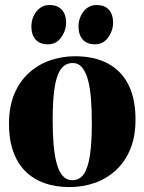

<svg xmlns="http://www.w3.org/2000/svg" viewBox="-20 -748 587 780"><path d="M16.5 -244.5Q16.5 -316 38.8 -367.8Q61 -419.5 99 -453.2Q137 -487 185 -503.2Q233 -519.5 285 -519.5Q363 -519.5 418 -490.2Q473 -461 501.8 -403.8Q530.5 -346.5 530.5 -262.5Q530.5 -191.5 508.2 -139.5Q486 -87.5 448.2 -54Q410.5 -20.5 362.5 -4.2Q314.5 12 262.5 12Q205.5 12 160 -4.2Q114.5 -20.5 82.5 -52.8Q50.5 -85 33.5 -133Q16.5 -181 16.5 -244.5ZM274.5 -16Q302.5 -16 319.8 -40Q337 -64 345 -114.8Q353 -165.5 353 -245.5Q353 -298.5 349.8 -343.5Q346.5 -388.5 337.8 -421.8Q329 -455 313.8 -473.5Q298.5 -492 275.5 -492Q246 -492 228 -468Q210 -444 202 -393Q194 -342 194 -260.5Q194 -208 197.5 -163.5Q201 -119 209.8 -85.8Q218.5 -52.5 234.2 -34.2Q250 -16 274.5 -16ZM174 -568Q141.5 -568 124.5 -587.5Q107.5 -607 107.5 -639.5Q107.5 -675 128 -701.2Q148.5 -727.5 181 -727.5H182Q214 -727.5 231.2 -708.2Q248.5 -689 248.5 -656.5Q248.5 -624 228.5 -596Q208.5 -568 174.5 -568ZM365 -568Q333.5 -568 316.2 -587.5Q299 -607 299 -639.5Q299 -675 319.2 -701.2Q339.5 -727.5 372.5 -727.5H373.5Q405.5 -727.5 422.5 -708.2Q439.5 -689 439.5 -656.5Q439.5 -624 419.5 -596Q399.5 -568 366 -568Z"/></svg>

Font: Merriweather 144pt ExtraBold
Style: Regular
Weight: 800
Version: Version 2.100